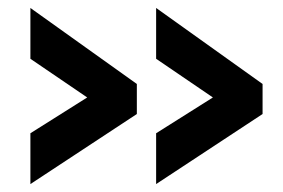

<svg xmlns="http://www.w3.org/2000/svg" viewBox="-20 -506 719 487"><path d="M327.1 -216.8 57.1 -39.1V-168L201.2 -258.8L57.1 -356.9V-485.8L327.1 -293ZM646 -216.8 376 -39.1V-168L520 -258.8L376 -356.9V-485.8L646 -293Z"/></svg>

Font: Raleway-v4020 ExtraBold
Style: Regular
Weight: 800
Designer: Matt McInerney, Pablo Impallari, Rodrigo Fuenzalida
Foundry: Matt McInerney, Pablo Impallari, Rodrigo Fuenzalida
Version: Version 4.020;PS 004.020;hotconv 1.0.88;makeotf.lib2.5.64775